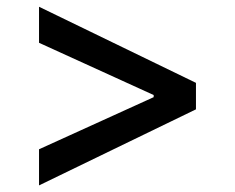

<svg xmlns="http://www.w3.org/2000/svg" viewBox="-20 -575 706 577"><path d="M97.3 -554.7 568.9 -326V-246.4L97.3 -17.8V-126.4L441.8 -283V-289.4L97.3 -446.4Z"/></svg>

Font: TID UI Medium
Style: Regular
Weight: 500
Designer: The TID Project Authors
Foundry: Bakken & Bæck
Version: Version 1.001;hotconv 1.0.109;makeotfexe 2.5.65596